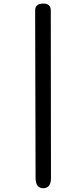

<svg xmlns="http://www.w3.org/2000/svg" viewBox="-20 -857 461 1054"><path d="M216.8 -837.4Q172.9 -836.9 172.9 -799.8L175.3 120.1Q175.8 175.8 216.8 176.3Q259.8 176.3 259.8 120.6L258.8 -799.8Q258.8 -837.9 216.8 -837.4Z"/></svg>

Font: Comic Relief
Style: Regular
Weight: 400
Designer: Jeff Davis
Foundry: Loudifier
Version: Version 1.200; ttfautohint (v1.8.4.7-5d5b)